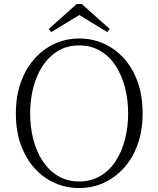

<svg xmlns="http://www.w3.org/2000/svg" viewBox="-20 -933 799 968"><path d="M392 -913 533 -787 521 -771 356 -872H404L238 -771L226 -787L367 -913ZM379 15Q314 15 256 -10.5Q198 -36 154 -85Q110 -134 85 -203.5Q60 -273 60 -361Q60 -448 85 -518Q110 -588 154 -637Q198 -686 256 -712.5Q314 -739 379 -739Q445 -739 502.5 -713.5Q560 -688 604.5 -639Q649 -590 674 -520Q699 -450 699 -361Q699 -274 674 -204.5Q649 -135 604.5 -86Q560 -37 502.5 -11Q445 15 379 15ZM379 -18Q439 -18 485.5 -45.5Q532 -73 563 -120.5Q594 -168 610 -230Q626 -292 626 -361Q626 -430 610 -492Q594 -554 563 -601.5Q532 -649 485.5 -676.5Q439 -704 379 -704Q319 -704 273 -676.5Q227 -649 195.5 -601.5Q164 -554 148 -492Q132 -430 132 -361Q132 -292 148 -230Q164 -168 195.5 -120.5Q227 -73 273 -45.5Q319 -18 379 -18Z"/></svg>

Font: Noto Serif JP ExtraLight ExtraLight
Style: Regular
Weight: 250
Version: Version 2.003-H1;hotconv 1.1.1;makeotfexe 2.6.0